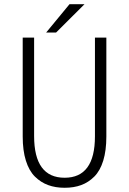

<svg xmlns="http://www.w3.org/2000/svg" viewBox="-20 -878 610 909"><path d="M198.5 -724 309 -858H380L245.5 -724ZM286 11Q242.5 11 207.8 -1.8Q173 -14.5 145.2 -42Q117.5 -69.5 102.5 -117.5Q87.5 -165.5 87.5 -231.5V-700H141.5V-234Q141.5 -36.5 286 -36.5Q429.5 -36.5 429.5 -232.5V-700H483.5V-231.5Q483.5 -165.5 468.8 -117.5Q454 -69.5 426.5 -42Q399 -14.5 364.5 -1.8Q330 11 286 11Z"/></svg>

Font: League Mono Narrow UltraLight
Style: Regular
Weight: 200
Width: 3
Designer: Tyler Finck
Foundry: The League of Moveable Type / Tyler Finck
Version: Version 2.210